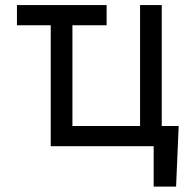

<svg xmlns="http://www.w3.org/2000/svg" viewBox="-20 -565 756 742"><path d="M660.5 156.2H573.9V0H176.1V-467.3H45.5V-545.5H392V-467.3H259.9V-78.1H521.3V-545.5H605.1V-78.1H670.5Z"/></svg>

Font: Linik Sans
Style: Regular
Weight: 400
Designer: Rasmus Andersson (font), Marc Monis (original base), Kil Hyung-jin (Pretendard portions), Cristiano Sobral (main changes
Foundry: rsms
Version: Version 3.018;May 31, 2022;FontCreator 14.0.0.2814 64-bit; t